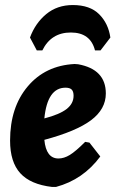

<svg xmlns="http://www.w3.org/2000/svg" viewBox="-20 -732 458 762"><path d="M126 -532 99 -583Q120 -640 163.5 -676Q207 -712 269 -712Q337 -712 373.5 -675.5Q410 -639 418 -583L379 -532H357Q339 -603 261 -603Q183 -603 148 -532ZM378 -111Q310 -19 202 10H187Q101 0 60.5 -44.5Q20 -89 20 -174Q20 -306 90 -389Q160 -472 276 -478L290 -477Q400 -457 400 -361Q400 -299 341.5 -255Q283 -211 156 -177Q163 -103 212 -103Q234 -103 257 -117Q280 -131 318 -169L335 -166ZM240 -384Q168 -384 156 -262Q217 -278 244.5 -299.5Q272 -321 272 -352Q272 -369 264.5 -376.5Q257 -384 240 -384Z"/></svg>

Font: Alegreya Sans SC ExtraBold
Style: Italic
Weight: 800
Italic angle: -7°
Designer: Juan Pablo del Peral
Foundry: Huerta Tipografica
Version: Version 2.007